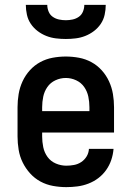

<svg xmlns="http://www.w3.org/2000/svg" viewBox="-20 -760 540 788"><path d="M252 8Q225 8 197.5 3Q170 -2 146 -15Q122 -28 103.5 -48.5Q85 -69 73 -93.5Q61 -118 56.5 -145.5Q52 -173 52 -200V-320Q52 -347 56.5 -374Q61 -401 72.5 -426Q84 -451 102.5 -471.5Q121 -492 145 -505Q169 -518 196 -523Q223 -528 250 -528Q277 -528 304 -523Q331 -518 355 -505Q379 -492 397.5 -471.5Q416 -451 427.5 -426Q439 -401 443.5 -374Q448 -347 448 -320V-216H153V-200Q153 -178 157.5 -156Q162 -134 175 -116Q188 -98 209 -89Q230 -80 252 -80Q268 -80 284 -83Q300 -86 313.5 -95Q327 -104 335.5 -118Q344 -132 345 -149H446Q444 -125 436.5 -103Q429 -81 415.5 -62Q402 -43 383.5 -29Q365 -15 343 -6.5Q321 2 298 5Q275 8 252 8ZM347 -304V-320Q347 -342 342.5 -363.5Q338 -385 325.5 -403Q313 -421 292.5 -430.5Q272 -440 250 -440Q228 -440 207.5 -430.5Q187 -421 174.5 -403Q162 -385 157.5 -363.5Q153 -342 153 -320V-304ZM250 -600Q230 -600 209.5 -602.5Q189 -605 170 -612.5Q151 -620 134.5 -632.5Q118 -645 106.5 -662Q95 -679 90.5 -699.5Q86 -720 86 -740H174Q174 -726 179.5 -712.5Q185 -699 196.5 -691Q208 -683 222 -680Q236 -677 250 -677Q264 -677 278 -680Q292 -683 303.5 -691Q315 -699 320.5 -712.5Q326 -726 326 -740H414Q414 -720 409.5 -699.5Q405 -679 393.5 -662Q382 -645 365.5 -632.5Q349 -620 330 -612.5Q311 -605 290.5 -602.5Q270 -600 250 -600Z"/></svg>

Font: Zed Sans Semibold
Style: Regular
Weight: 600
Designer: Belleve Invis
Foundry: Belleve Invis
Version: Version 1.0.0; ttfautohint (v1.8.4)